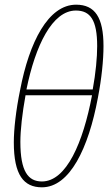

<svg xmlns="http://www.w3.org/2000/svg" viewBox="-20 -789 462 820"><path d="M39 -181C39 -42 81 11 159 11C278 11 358 -156 398 -371C414 -453 422 -533 422 -592C422 -714 386 -769 305 -769C186 -769 105 -609 66 -405C48 -318 39 -236 39 -181ZM93 -407C131 -594 203 -744 304 -744C366 -744 395 -703 395 -592C395 -544 389 -478 376 -407ZM67 -183C67 -233 75 -305 89 -382H373C335 -181 264 -14 159 -14C100 -14 67 -57 67 -183Z"/></svg>

Font: Noto Sans Condensed Thin
Style: Italic
Weight: 100
Width: 3
Italic angle: -12°
Designer: Monotype Design Team
Foundry: Monotype Imaging Inc.
Version: Version 2.013